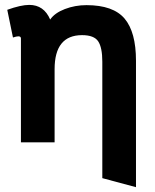

<svg xmlns="http://www.w3.org/2000/svg" viewBox="-20 -568 638 788"><path d="M399.9 -314.9Q399.9 -372.6 383.1 -398.2Q366.2 -423.8 316.9 -423.8Q204.1 -423.8 204.1 -284.2V16.1H65.9V-410.2Q65.9 -418.9 55.2 -418.9Q47.9 -418.9 33.2 -414.1L9.8 -527.8Q65.9 -547.9 100.1 -547.9Q160.2 -547.9 186 -487.8Q204.1 -514.6 246.1 -530.8Q288.1 -546.9 335 -546.9Q444.8 -546.9 491.5 -491.5Q538.1 -436 538.1 -318.8V200.2L399.9 163.1Z"/></svg>

Font: Miedinger*
Style: Bold
Weight: 700
Version: Version 001.000